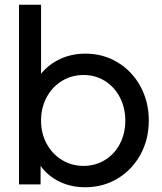

<svg xmlns="http://www.w3.org/2000/svg" viewBox="-20 -777 682 809"><path d="M151 -78V0H60V-757H153V-466Q185 -506 233.5 -528.5Q282 -551 340 -551Q415 -551 476 -514Q537 -477 572 -412.5Q607 -348 607 -269Q607 -190 572 -126Q537 -62 476 -25Q415 12 339 12Q280 12 231 -11.5Q182 -35 151 -78ZM332 -78Q382 -78 422.5 -103Q463 -128 485.5 -171.5Q508 -215 508 -269Q508 -323 485 -367Q462 -411 422 -436Q382 -461 332 -461Q282 -461 241 -436Q200 -411 176.5 -367Q153 -323 153 -269Q153 -215 176.5 -171.5Q200 -128 241 -103Q282 -78 332 -78Z"/></svg>

Font: BLUETTI 2.0 Normal
Style: Normal
Weight: 400
Designer: Stijn de Vries
Foundry: tokotype
Version: Version 2.005;October 31, 2023;FontCreator 14.0.0.2814 64-bi